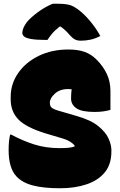

<svg xmlns="http://www.w3.org/2000/svg" viewBox="-20 -984 640 1024"><path d="M345 -720Q396 -720 432 -707Q468 -694 496 -665Q530 -631 549.5 -590Q569 -549 569 -499V-398Q552 -393 531 -390Q510 -387 484 -387Q416 -387 387.5 -406.5Q359 -426 359 -459Q359 -483 362 -508Q353 -509 343 -509Q299 -509 272.5 -484.5Q246 -460 246 -437V-434Q246 -420 254.5 -411Q263 -402 294 -393L390 -365Q464 -344 504 -311.5Q544 -279 559 -245Q574 -211 574 -184V-175Q574 -108 539 -65Q504 -22 442 -1Q380 20 300 20Q212 20 155 5Q98 -10 67 -44Q26 -88 26 -184Q26 -234 34 -266H40Q99 -234 161.5 -214Q224 -194 297 -194Q326 -194 346.5 -196Q367 -198 379 -204V-206Q362 -230 319 -244L225 -272Q120 -304 78.5 -346.5Q37 -389 37 -454V-467Q37 -537 77 -594.5Q117 -652 186.5 -686Q256 -720 345 -720ZM261 -964H290Q326 -964 349.5 -958Q373 -952 401 -930Q430 -908 461 -871Q492 -834 515 -792Q488 -778 462.5 -772.5Q437 -767 411 -767Q391 -767 378 -774.5Q365 -782 350 -799Q341 -810 330.5 -820Q320 -830 304 -842H298Q272 -822 257 -803.5Q242 -785 233 -771H227Q174 -771 146 -776Q118 -781 108.5 -789.5Q99 -798 99 -808Q99 -834 124 -867Q146 -893 184 -920.5Q222 -948 261 -964Z"/></svg>

Font: Recursive Mn Csl St XBk
Style: Regular
Weight: 1000
Monospace: yes
Version: Version 1.079;hotconv 1.0.112;makeotfexe 2.5.65598; ttfautoh